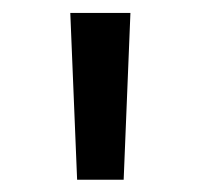

<svg xmlns="http://www.w3.org/2000/svg" viewBox="-20 -748 318 304"><path d="M102.1 -463.4 91.3 -727.5H186.5L175.8 -463.4Z"/></svg>

Font: Inter Cardless Tabular
Style: Regular
Weight: 400
Designer: Rasmus Andersson
Foundry: rsms
Version: Version 4.000;git-4fc901f